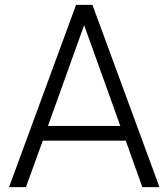

<svg xmlns="http://www.w3.org/2000/svg" viewBox="-20 -765 688 785"><path d="M291 -745H358L632 0H562L494 -190H155L86 0H17ZM472 -250 324 -662 176 -250Z"/></svg>

Font: Eudoxus Sans Light
Style: Regular
Weight: 300
Designer: Stijn de Vries
Foundry: tokotype
Version: Version 2.005